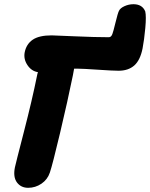

<svg xmlns="http://www.w3.org/2000/svg" viewBox="-20 -876 713 912"><path d="M50.8 -81.1Q54.2 -97.7 93.5 -249.8Q132.8 -401.9 155.8 -516.1Q157.7 -526.4 160.2 -533.2Q129.4 -538.1 110.4 -566.7Q91.3 -595.2 97.2 -627Q105 -666.5 135.3 -687.3Q165.5 -708 225.1 -708Q234.9 -708 333.5 -703.6Q432.1 -699.2 497.1 -699.2Q508.8 -699.2 514.2 -715.8Q517.6 -723.6 528.6 -768.8Q539.6 -814 544.9 -824.2Q550.8 -837.4 571.3 -846.7Q591.8 -856 613.8 -856Q655.8 -856 669.9 -821.8Q675.3 -799.3 670.2 -742.9Q665 -686.5 657.2 -646Q646 -589.8 617.7 -564.9Q589.4 -540 543 -540Q516.6 -540 444.8 -544.9Q373 -549.8 349.1 -549.8H332Q328.1 -530.3 326.2 -518.1Q301.3 -396 265.4 -244.9Q229.5 -93.8 216.8 -56.2Q205.6 -22.9 176.8 -3.4Q147.9 16.1 113.8 16.1Q79.6 16.1 60.5 -9.5Q41.5 -35.2 50.8 -81.1Z"/></svg>

Font: Shantell Sans Normal
Style: Italic
Weight: 800
Italic angle: -11.31°
Designer: Stephen Nixon, Anya Danilova, Shantell Martin
Foundry: Arrow Type
Version: Version 1.006;[559af2be0]